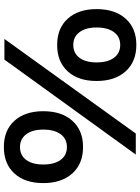

<svg xmlns="http://www.w3.org/2000/svg" viewBox="118 -862 746 1023"><g transform="rotate(-90 491.5 -350.0)"><path d="M411 -493Q411 -395 360 -338Q309 -281 220 -281Q131 -281 79.5 -338Q28 -395 28 -493Q28 -591 79.5 -647Q131 -703 220 -703Q309 -703 360 -646.5Q411 -590 411 -493ZM127 -493Q127 -434 151.5 -400.5Q176 -367 220 -367Q264 -367 288.5 -400.5Q313 -434 313 -493Q313 -551 288 -584Q263 -617 220 -617Q176 -617 151.5 -584Q127 -551 127 -493ZM686 -700H796L292 0H180ZM955 -209Q955 -111 904 -54Q853 3 764 3Q675 3 623.5 -54Q572 -111 572 -209Q572 -307 623.5 -363Q675 -419 764 -419Q853 -419 904 -362.5Q955 -306 955 -209ZM671 -209Q671 -150 695.5 -116.5Q720 -83 764 -83Q808 -83 832.5 -116.5Q857 -150 857 -209Q857 -267 832 -300Q807 -333 764 -333Q720 -333 695.5 -300Q671 -267 671 -209Z"/></g></svg>

Font: Montserrat SemiBold
Style: Regular
Weight: 600
Designer: Julieta Ulanovsky
Foundry: Julieta Ulanovsky
Version: Version 6.001